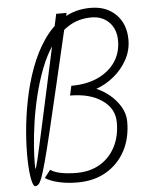

<svg xmlns="http://www.w3.org/2000/svg" viewBox="-57 -860 713 920"><g transform="rotate(-5 300.0 -400.0)"><path d="M75 14Q65 14 58 -21Q51 -56 49.5 -115Q48 -174 54 -247.5Q60 -321 75.5 -400Q91 -479 118 -552.5Q145 -626 185.5 -685Q226 -744 282.5 -779Q339 -814 413 -814Q489 -814 535 -768Q581 -722 581 -646Q581 -595 556.5 -550.5Q532 -506 492.5 -473.5Q453 -441 407 -425Q441 -411 471.5 -385.5Q502 -360 521.5 -326.5Q541 -293 541 -256Q541 -175 508 -114.5Q475 -54 416.5 -20Q358 14 279 14Q230 14 189 4.5Q148 -5 124 -21L153 -58Q171 -45 203.5 -38.5Q236 -32 279 -32Q343 -32 390.5 -60Q438 -88 464.5 -138.5Q491 -189 491 -256Q491 -323 432.5 -363.5Q374 -404 279 -404L289 -450Q362 -450 416 -474.5Q470 -499 500.5 -543Q531 -587 531 -646Q531 -701 498.5 -734.5Q466 -768 413 -768Q352 -768 304.5 -738.5Q257 -709 222 -659Q187 -609 163 -546.5Q139 -484 123 -418Q107 -352 98 -289.5Q89 -227 85.5 -177Q82 -127 82 -97.5Q82 -68 83 -68Q84 -68 87.5 -78.5Q91 -89 96.5 -112Q102 -135 110.5 -174Q119 -213 131.5 -269.5Q144 -326 160.5 -402Q177 -478 198.5 -577Q220 -676 247 -800H297Q251 -603 219 -465.5Q187 -328 165.5 -238.5Q144 -149 130 -97.5Q116 -46 107 -22.5Q98 1 90.5 7.5Q83 14 75 14Z"/></g></svg>

Font: Victor Mono Thin
Style: Italic
Weight: 100
Italic angle: -12°
Monospace: yes
Designer: Rune Bjørnerås
Version: Version 1.561;gftools[0.9.30]